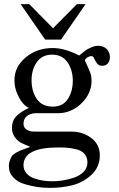

<svg xmlns="http://www.w3.org/2000/svg" viewBox="-20 -712 577 931"><path d="M23 94Q23 78 28 65Q33 52 38 44.5Q43 37 57 29Q71 21 77 18.5Q83 16 102.5 9Q122 2 127 0Q99 -11 82.5 -19.5Q66 -28 52 -47Q38 -66 38 -92Q38 -127 59 -148.5Q80 -170 119 -188Q120 -189 120 -190Q114 -189 97.5 -204.5Q81 -220 65.5 -253Q50 -286 50 -323Q50 -388 104.5 -433.5Q159 -479 235 -479Q294 -479 364 -443Q385 -460 393.5 -466.5Q402 -473 420.5 -481.5Q439 -490 456 -490Q481 -490 497 -474.5Q513 -459 513 -434Q513 -417 503 -405Q493 -393 476 -393Q459 -393 450.5 -404.5Q442 -416 437 -428Q432 -440 423 -440Q414 -440 403 -433Q392 -426 392 -418L393 -415Q396 -408 406 -387Q416 -366 420 -352Q424 -338 424 -321Q424 -258 374.5 -210.5Q325 -163 261 -163H151Q127 -162 110.5 -149Q94 -136 94 -112Q94 -93 109 -83.5Q124 -74 144 -74H325Q381 -74 422.5 -43Q464 -12 464 41Q464 99 422.5 136.5Q381 174 330 186.5Q279 199 222 199Q193 199 163.5 195Q134 191 100 181Q66 171 44.5 148.5Q23 126 23 94ZM94 89Q94 112 108.5 128.5Q123 145 146 153Q169 161 190.5 164Q212 167 235 167Q258 167 284 163Q310 159 338.5 149.5Q367 140 385.5 121Q404 102 404 76Q404 51 390 34.5Q376 18 350.5 12Q325 6 307 4.5Q289 3 263 3Q94 3 94 89ZM133 -323Q133 -269 158.5 -232Q184 -195 236 -195Q285 -195 309 -232Q333 -269 333 -321Q333 -372 307.5 -409.5Q282 -447 233 -447Q184 -447 158.5 -410.5Q133 -374 133 -323ZM80 -692H122L237 -575L353 -692H395L276 -520H199Z"/></svg>

Font: Academico
Style: Regular
Weight: 400
Foundry: Steinberg Media Technologies GmbH
Version: Version 0.902